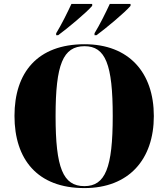

<svg xmlns="http://www.w3.org/2000/svg" viewBox="-20 -951 860 981"><path d="M267 -781V-771H277C326 -807 421 -886 451 -921V-931H345C324 -886 295 -827 267 -781ZM463 -781V-771H473C522 -807 617 -886 647 -921V-931H541C520 -886 491 -827 463 -781ZM411 10C639 10 766 -137 766 -358C766 -580 639 -725 412 -725C171 -725 54 -580 54 -359C54 -137 171 10 411 10ZM411 0C302 0 264 -93 264 -358C264 -622 302 -715 412 -715C519 -715 556 -622 556 -358C556 -93 518 0 411 0Z"/></svg>

Font: Noto Serif Display Black
Style: Regular
Weight: 900
Designer: Monotype Design Team
Foundry: Monotype Imaging Inc.
Version: Version 2.009